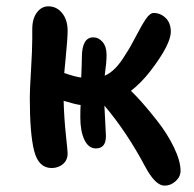

<svg xmlns="http://www.w3.org/2000/svg" viewBox="-20 -519 612 607"><path d="M143.1 12.2Q102.1 12.2 88.1 -41.5Q74.2 -95.2 74.2 -210.9Q74.2 -233.9 78.1 -298.3Q82 -362.8 82 -397V-426.8Q82 -460 96.7 -479.5Q111.3 -499 132.8 -499Q159.2 -499 176.5 -477.5Q193.8 -456.1 193.8 -421.9Q193.8 -408.2 192.1 -386.7Q190.4 -365.2 187.5 -334Q184.6 -302.7 183.1 -288.1Q218.3 -275.9 236.8 -273.9Q238.8 -321.8 238.8 -336.9Q238.8 -400.9 274.9 -400.9Q292 -400.9 304.4 -386.2Q316.9 -371.6 316.9 -345.2Q316.9 -321.8 311 -279.8Q345.2 -293.5 377 -347.2Q390.6 -367.2 409.4 -403.6Q428.2 -439.9 441.2 -459Q454.1 -478 465.8 -478Q487.3 -478 503.7 -462.2Q520 -446.3 520 -418.9Q520 -378.4 455.1 -293.9Q425.8 -256.3 394 -231.9Q429.2 -197.8 476.1 -138.2Q509.3 -96.2 530 -53Q550.8 -9.8 550.8 21Q550.8 39.6 535.4 53.7Q520 67.9 500 67.9Q471.2 67.9 439 7.8Q380.9 -101.6 310.1 -185.1Q314.9 -97.2 314.9 -88.9Q314.9 -49.8 283.2 -49.8Q259.8 -49.8 246.8 -77.1Q233.9 -104.5 233.9 -147.9Q233.9 -172.9 234.9 -187Q218.3 -189 181.2 -200.2Q182.6 -146.5 188.2 -93.8Q193.8 -41 193.8 -34.2Q193.8 -12.7 179 -0.2Q164.1 12.2 143.1 12.2Z"/></svg>

Font: Shantell Sans Irregular Bouncy
Style: Regular
Weight: 500
Designer: Stephen Nixon, Anya Danilova, Shantell Martin
Foundry: Arrow Type
Version: Version 1.006;[9816181b4]